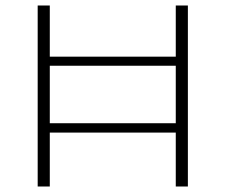

<svg xmlns="http://www.w3.org/2000/svg" viewBox="-20 -678 820 698"><path d="M619 -658H663V0H619V-196H161V0H117V-658H161V-472H619ZM161 -230H619V-439H161Z"/></svg>

Font: EauTestSC Light
Style: Regular
Weight: 300
Designer: Christian Thalmann (Catharsis Fonts)
Version: Version 0.001;PS 000.001;hotconv 1.0.88;makeotf.lib2.5.64775